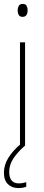

<svg xmlns="http://www.w3.org/2000/svg" viewBox="-21 -743 227 980"><path d="M95 -723Q110 -723 115 -713Q120 -703 120 -691Q120 -676 114 -666.5Q108 -657 94 -657Q80 -657 74.5 -667Q69 -677 69 -690Q69 -702 74.5 -712.5Q80 -723 95 -723ZM107 -527V0H81V-527ZM26 134Q26 193 75 193Q85 193 96 191Q107 189 113 187V210Q106 213 95.5 215Q85 217 73 217Q40 217 19.5 197Q-1 177 -1 138Q-1 99 22 62Q45 25 87 -10L107 0Q69 33 47.5 65.5Q26 98 26 134Z"/></svg>

Font: Noto Sans Tamil Condensed Thin
Style: Regular
Weight: 100
Width: 3
Designer: Jelle Bosma - Monotype Design Team
Foundry: Monotype Imaging Inc.
Version: Version 2.004; ttfautohint (v1.8.4.7-5d5b)